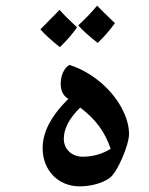

<svg xmlns="http://www.w3.org/2000/svg" viewBox="-20 -795 528 680"><path d="M326 -643C349 -665 369 -688 387 -713C357 -742 336 -762 324 -775C304 -751 282 -728 257 -705C275 -685 298 -665 326 -643ZM192 -628C216 -651 236 -674 253 -698C224 -725 203 -746 191 -760C168 -737 146 -714 123 -691C140 -672 163 -651 192 -628ZM262 -135C302 -135 341 -146 366 -163C395 -181 437 -282 437 -320C437 -350 428 -381 409 -416C371 -484 302 -541 226 -565C207 -555 195 -527 195 -499C195 -479 200 -458 222 -445C158 -381 131 -325 131 -270C131 -192 186 -135 262 -135ZM273 -240C235 -240 206 -266 206 -303C206 -339 225 -376 264 -414C319 -373 352 -327 372 -268C343 -250 310 -240 273 -240Z"/></svg>

Font: Noto Naskh Arabic UI
Style: Bold
Weight: 700
Designer: Monotype Design Team, David Williams, Mohamad Dakak and Nizar Qandah
Foundry: Monotype Imaging Inc.
Version: Version 2.016